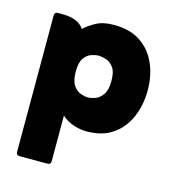

<svg xmlns="http://www.w3.org/2000/svg" viewBox="-89 -472 641 707"><g transform="rotate(15 232.0 -118.5)"><path d="M168 -27V147Q168 160 155 160H49Q36 160 36 147V-373Q36 -386 49 -386H67Q95 -386 116 -378Q137 -370 149 -352Q166 -368 192.5 -382.5Q219 -397 260 -397Q322 -397 362 -370Q402 -343 422 -297.5Q442 -252 442 -196Q442 -140 422 -93.5Q402 -47 362.5 -19.5Q323 8 264 8Q236 8 210 -1.5Q184 -11 168 -27ZM235 -114Q247 -114 263 -119.5Q279 -125 291.5 -142.5Q304 -160 304 -195Q304 -230 291.5 -246.5Q279 -263 262.5 -268Q246 -273 235 -273Q224 -273 208 -268Q192 -263 180 -246.5Q168 -230 168 -195Q168 -160 180 -142.5Q192 -125 208 -119.5Q224 -114 235 -114Z"/></g></svg>

Font: Zain Black
Style: Regular
Weight: 900
Designer: Zain,Boutros
Foundry: Mobile Telecommunications Company (Zain), 2024
Version: Version 1.50; ttfautohint (v1.8.4)